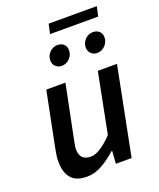

<svg xmlns="http://www.w3.org/2000/svg" viewBox="-150 -904 834 1008"><g transform="rotate(-20 266.5 -400.0)"><path d="M161 12Q100 12 72.5 -21Q45 -54 45 -112Q45 -129 47 -145.5Q49 -162 53 -181L115 -491H222L162 -195Q159 -178 156.5 -166Q154 -154 154 -143Q154 -80 216 -80Q264 -80 337 -156L403 -491H510L413 0H325L330 -70H326Q290 -37 247.5 -12.5Q205 12 161 12ZM234 -580Q215 -580 201 -593Q187 -606 187 -628Q187 -653 205.5 -672Q224 -691 250 -691Q270 -691 284 -679Q298 -667 298 -644Q298 -619 279.5 -599.5Q261 -580 234 -580ZM433 -580Q413 -580 399 -593Q385 -606 385 -628Q385 -653 403.5 -672Q422 -691 448 -691Q468 -691 482 -679Q496 -667 496 -644Q496 -619 477.5 -599.5Q459 -580 433 -580ZM233 -758 245 -812H514L502 -758Z"/></g></svg>

Font: Source Sans 3 Semibold
Style: Italic
Weight: 600
Italic angle: -11°
Designer: Paul D. Hunt
Foundry: Adobe
Version: Version 3.052;hotconv 1.1.0;makeotfexe 2.6.0